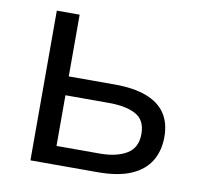

<svg xmlns="http://www.w3.org/2000/svg" viewBox="-65 -605 720 676"><g transform="rotate(10 295.0 -267.5)"><path d="M167 -314.5H331.1Q399.4 -314.5 444.8 -297.4Q490.2 -280.3 512.9 -246.6Q535.6 -212.9 535.6 -163.1Q535.6 -113.3 513.4 -76.7Q491.2 -40 445.1 -20Q398.9 0 326.2 0H85.4V-535.2H167ZM454.1 -159.2Q454.1 -208.5 419.2 -227.8Q384.3 -247.1 321.8 -247.1H167V-65.9H322.3Q380.9 -65.9 417.5 -87.6Q454.1 -109.4 454.1 -159.2Z"/></g></svg>

Font: Wonky
Style: Regular
Weight: 400
Designer: Monotype Design Team
Foundry: Monotype Imaging Inc.
Version: Version 3.000